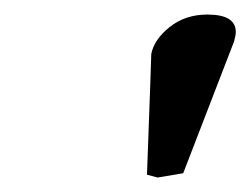

<svg xmlns="http://www.w3.org/2000/svg" viewBox="-20 -665 344 264"><path d="M196.8 -420.9 182.1 -424.8Q188 -585 188 -590.8Q191.9 -610.8 213.4 -627.9Q234.9 -645 265.1 -645Q304.2 -645 304.2 -621.1Q304.2 -616.2 301.8 -607.9L231.9 -426.8Z"/></svg>

Font: Linux Libertine
Style: Semibold Italic
Weight: 600
Italic angle: -11.5°
Designer: Philipp H. Poll
Foundry: Philipp H. Poll
Version: Version 5.1.2 ; ttfautohint (v0.9)